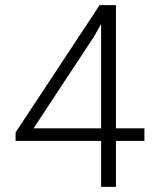

<svg xmlns="http://www.w3.org/2000/svg" viewBox="-20 -731 640 751"><path d="M433.6 -229H544.9V-179.7H433.6V0H375.5V-179.7H41V-212.9L369.6 -710.9H433.6ZM111.3 -229H375.5V-637.2L347.7 -587.9Z"/></svg>

Font: Roboto Mono Light
Style: Regular
Weight: 300
Designer: Google
Version: Version 2.000985; 2015; ttfautohint (v1.3)